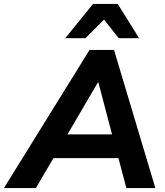

<svg xmlns="http://www.w3.org/2000/svg" viewBox="-69 -960 842 980"><path d="M-49 0 388 -705H513L724 0H576L527 -185L572 -153H166L221 -182L114 0ZM431 -540 259 -246 237 -274H541L511 -243L433 -540ZM264 -765 406 -940H532L641 -765H537L462 -860L367 -765Z"/></svg>

Font: Nunito Sans 12pt ExtraBold
Style: Italic
Weight: 800
Italic angle: -9°
Designer: Vernon Adams
Foundry: Vernon Adams
Version: Version 3.101;gftools[0.9.27]